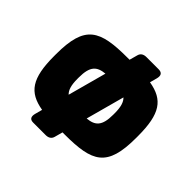

<svg xmlns="http://www.w3.org/2000/svg" viewBox="-179 -851 1139 1139"><g transform="rotate(45 390.5 -281.0)"><path d="M46.9 -289.1V-273.4C46.9 -86.4 95.2 -18.6 222.2 2.9L210 48.3C202.6 76.2 210 93.8 237.8 93.8H342.8C364.7 93.8 382.3 85 388.2 63.5L402.3 11.7H418.9C652.3 11.7 734.4 -29.3 734.4 -273.4V-289.1C734.4 -476.1 686 -543.9 559.1 -565.4L571.3 -610.8C578.6 -638.7 570.3 -656.2 541 -656.2H438.5C416.5 -656.2 398.9 -647.5 393.1 -626L378.9 -574.2H362.3C128.9 -574.2 46.9 -533.2 46.9 -289.1ZM240.2 -274.9V-287.6C240.2 -381.8 271.5 -408.7 335.9 -414.6L270 -171.9C250 -190.9 240.2 -222.7 240.2 -274.9ZM445.3 -147.9 511.2 -390.6C531.2 -371.6 541 -339.8 541 -287.6V-274.9C541 -180.7 509.8 -153.8 445.3 -147.9Z"/></g></svg>

Font: Gyrotrope Black
Style: Regular
Weight: 900
Designer: David Moles
Version: Version 1.003;Glyphs 3.3.1 (3343)